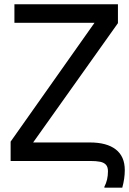

<svg xmlns="http://www.w3.org/2000/svg" viewBox="-20 -747 599 891"><path d="M547.4 124H464.4V119.6Q481 88.4 481 47.9Q481 27.8 471.7 17.6Q462.4 7.3 444.8 3.7Q427.2 0 397.5 0H29.3V-89.8L418.5 -641.1H46.9V-727.1H527.3V-639.6L133.8 -85.9H397Q475.6 -85.9 517.3 -53.5Q559.1 -21 559.1 42.5Q559.1 81.5 547.4 124Z"/></svg>

Font: SG Kara Bold
Style: Regular
Weight: 400
Designer: Damoon Khanjanzadeh
Version: Version 1.000